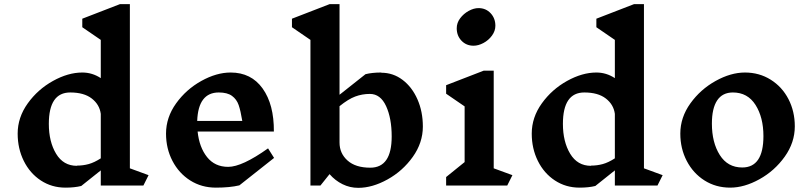

<svg xmlns="http://www.w3.org/2000/svg" viewBox="-20 -893 3910 924"><path d="M670 0H465V-73L371 2Q339 10 295 10Q229 10 176.5 -24.5Q124 -59 94.5 -118.5Q65 -178 65 -250Q65 -328 113.5 -395.5Q162 -463 235 -503.5Q308 -544 376 -544Q424 -544 465 -517V-701L376 -762V-803L557 -873H605V-83L695 -50ZM465 -131V-345Q459 -390 421.5 -419Q384 -448 318 -448Q215 -448 215 -297Q215 -211 250 -153Q285 -95 350 -95V-96Q380 -96 407 -103.5Q434 -111 465 -131Z M1132 -1Q1086 10 1019 10Q950 10 895.5 -24.5Q841 -59 810 -118.5Q779 -178 779 -250Q779 -328 827.5 -395.5Q876 -463 949 -503.5Q1022 -544 1090 -544Q1189 -544 1244 -467Q1299 -390 1298 -260H931Q939 -184 976.5 -137Q1014 -90 1078 -90Q1145 -90 1270 -179L1299 -133ZM929 -311H1146Q1138 -360 1128.5 -387.5Q1119 -415 1096.5 -431.5Q1074 -448 1033 -448Q934 -448 929 -311Z M2015 -284Q2015 -206 1966.5 -138Q1918 -70 1845 -29.5Q1772 11 1704 11Q1664 11 1628.5 -6.5Q1593 -24 1566 -55L1522 0H1474V-701L1385 -762V-803L1566 -873H1614V-437L1739 -536Q1771 -544 1815 -544V-543Q1872 -543 1917.5 -508.5Q1963 -474 1989 -415Q2015 -356 2015 -284ZM1865 -236Q1865 -324 1838 -382.5Q1811 -441 1760 -441Q1723 -441 1689.5 -428.5Q1656 -416 1614 -382V-207Q1614 -155 1652.5 -120.5Q1691 -86 1762 -86Q1865 -86 1865 -236Z M2421 0H2127V-41L2216 -113V-381L2127 -442V-483L2308 -553H2356V-83L2446 -50ZM2364 -769Q2364 -744 2347.5 -721.5Q2331 -699 2306.5 -686Q2282 -673 2259 -673Q2224 -673 2201 -697Q2178 -721 2178 -757Q2178 -783 2194.5 -805Q2211 -827 2235.5 -840.5Q2260 -854 2283 -854Q2318 -854 2341 -829.5Q2364 -805 2364 -769Z M3144 0H2939V-73L2845 2Q2813 10 2769 10Q2703 10 2650.5 -24.5Q2598 -59 2568.5 -118.5Q2539 -178 2539 -250Q2539 -328 2587.5 -395.5Q2636 -463 2709 -503.5Q2782 -544 2850 -544Q2898 -544 2939 -517V-701L2850 -762V-803L3031 -873H3079V-83L3169 -50ZM2939 -131V-345Q2933 -390 2895.5 -419Q2858 -448 2792 -448Q2689 -448 2689 -297Q2689 -211 2724 -153Q2759 -95 2824 -95V-96Q2854 -96 2881 -103.5Q2908 -111 2939 -131Z M3805 -285Q3805 -207 3756.5 -139Q3708 -71 3635 -30.5Q3562 10 3494 10Q3425 10 3370.5 -24.5Q3316 -59 3285 -118.5Q3254 -178 3254 -250Q3254 -328 3302.5 -395.5Q3351 -463 3424 -503.5Q3497 -544 3565 -544Q3634 -544 3689 -509.5Q3744 -475 3774.5 -416Q3805 -357 3805 -285ZM3406 -298Q3406 -207 3444 -147Q3482 -87 3552 -87Q3654 -87 3654 -238Q3654 -328 3616 -388Q3578 -448 3507 -448Q3457 -448 3431.5 -410Q3406 -372 3406 -298Z"/></svg>

Font: Inknut Antiqua SemiBold
Style: Regular
Weight: 600
Designer: Claus Eggers Sørensen
Foundry: Claus Eggers Sørensen
Version: Version 1.003; ttfautohint (v1.8.2) -l 8 -r 50 -G 200 -x 14 